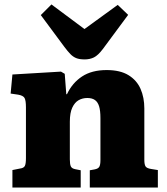

<svg xmlns="http://www.w3.org/2000/svg" viewBox="-20 -846 752 866"><path d="M36 0V-79L71 -86Q87 -88 92 -97.5Q97 -107 97 -133V-362Q97 -392 91 -403.5Q85 -415 62 -419L28 -424L36 -510L255 -523L272 -513L279 -421H282Q306 -472 350 -501Q394 -530 461 -530Q522 -530 559.5 -507Q597 -484 614 -445Q631 -406 631 -357V-125Q631 -104 636.5 -95.5Q642 -87 661 -84L692 -79V0H385V-78L407 -82Q423 -85 428 -94Q433 -103 433 -124V-313Q433 -347 427 -366.5Q421 -386 408 -395Q395 -404 374 -404Q352 -404 334.5 -394Q317 -384 306 -360.5Q295 -337 295 -297V-127Q295 -105 299.5 -95.5Q304 -86 319 -83L344 -78V0ZM362 -578Q338 -578 323.5 -584Q309 -590 297 -602.5Q285 -615 270 -635L164 -778L212 -826L361 -715L511 -824L558 -779L444 -625Q422 -596 403.5 -587Q385 -578 362 -578Z"/></svg>

Font: Literata 18pt ExtraBold
Style: Regular
Weight: 800
Designer: Latin by Veronika Burian and Jose Scaglione. Greek by Irene Vlachou. Cyrillic by Vera Evstafieva.
Foundry: TypeTogether
Version: Version 3.103;gftools[0.9.29]